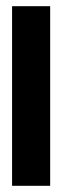

<svg xmlns="http://www.w3.org/2000/svg" viewBox="-20 -600 208 620"><path d="M19 0H142V-580H19Z"/></svg>

Font: Charger Sport
Style: UltNrw
Weight: 1000
Designer: Jasper
Foundry: Cannot Into Space Fonts
Version: Version 1.1